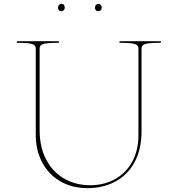

<svg xmlns="http://www.w3.org/2000/svg" viewBox="-20 -963 917 993"><path d="M696 -265V-712Q696 -732 671 -737Q646 -742 596 -742L600 -750H812V-742Q761 -742 736.5 -737Q712 -732 712 -712V-285Q712 -190 675.5 -123.5Q639 -57 575.5 -23.5Q512 10 433 10Q352 10 291.5 -25.5Q231 -61 198 -123.5Q165 -186 165 -264V-712Q165 -732 140 -737Q115 -742 65 -742L69 -750H285V-742Q234 -742 209.5 -737Q185 -732 185 -712V-289Q185 -203 218.5 -138.5Q252 -74 311.5 -39.5Q371 -5 447 -5Q516 -5 573 -35.5Q630 -66 663 -125Q696 -184 696 -265ZM506 -924Q506 -932 501.5 -937.5Q497 -943 489 -943Q482 -943 476.5 -937.5Q471 -932 471 -924Q471 -916 475.5 -910.5Q480 -905 488 -905Q495 -905 500.5 -910Q506 -915 506 -924ZM315 -924Q315 -932 310.5 -937.5Q306 -943 298 -943Q291 -943 285.5 -937.5Q280 -932 280 -924Q280 -916 284.5 -910.5Q289 -905 297 -905Q304 -905 309.5 -910Q315 -915 315 -924Z"/></svg>

Font: TMT Limkin
Style: Regular
Weight: 400
Designer: Gabriel Drozdov
Version: Version 1.000;Glyphs 3.1.2 (3151)